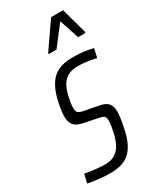

<svg xmlns="http://www.w3.org/2000/svg" viewBox="-198 -779 700 847"><g transform="rotate(-30 152.0 -355.5)"><path d="M101 8Q80 8 58 6Q36 4 18 1.5Q0 -1 -11 -4L-1 -48Q5 -47 16 -45Q27 -43 40.5 -41.5Q54 -40 69 -38.5Q84 -37 99 -37Q131 -37 151 -49.5Q171 -62 183 -85Q195 -108 202 -140Q205 -154 207.5 -168Q210 -182 210 -196Q210 -216 201.5 -221Q193 -226 177 -229L103 -244Q75 -250 62 -265.5Q49 -281 49 -311Q49 -320 51 -337Q53 -354 57 -372Q66 -417 80.5 -445.5Q95 -474 114 -489.5Q133 -505 157 -511.5Q181 -518 211 -518Q231 -518 250.5 -516.5Q270 -515 286.5 -512Q303 -509 314 -506L304 -461Q296 -463 281 -466Q266 -469 247.5 -471Q229 -473 210 -473Q186 -473 167 -465Q148 -457 133.5 -437.5Q119 -418 110 -380Q106 -362 104 -348.5Q102 -335 102 -324Q102 -304 110 -298Q118 -292 134 -289L207 -275Q225 -272 237 -265.5Q249 -259 256 -246Q263 -233 263 -210Q263 -202 260.5 -181.5Q258 -161 253 -138Q245 -98 233 -70.5Q221 -43 203 -25.5Q185 -8 160 0Q135 8 101 8ZM127 -583 128 -589 218 -719H279L315 -589L314 -583H277L244 -683L167 -583Z"/></g></svg>

Font: Saira ExtraCondensed Light
Style: Italic
Weight: 300
Width: 2
Italic angle: -12°
Designer: Hector Gatti with collaboration of the Omnibus-Type team
Foundry: Omnibus-Type
Version: Version 1.101